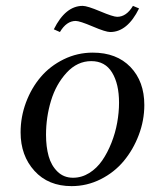

<svg xmlns="http://www.w3.org/2000/svg" viewBox="-20 -633 543 660"><path d="M50.8 -178.2Q50.8 -231 69.3 -280.8Q87.9 -330.6 120.1 -368.4Q152.3 -406.2 199.2 -429.2Q246.1 -452.1 298.8 -452.1Q380.9 -452.1 428.5 -402.6Q476.1 -353 476.1 -272Q476.1 -219.2 457 -168.9Q438 -118.7 405.5 -79.6Q373 -40.5 325.9 -16.8Q278.8 6.8 226.1 6.8Q146 6.8 98.4 -45.7Q50.8 -98.1 50.8 -178.2ZM138.2 -169.9Q138.2 -128.4 147.2 -96.2Q156.2 -64 177.7 -43Q199.2 -22 231 -22Q260.7 -22 286.9 -38.3Q313 -54.7 331.3 -81.3Q349.6 -107.9 363 -141.8Q376.5 -175.8 382.8 -211.2Q389.2 -246.6 389.2 -279.8Q389.2 -344.7 365.2 -383.8Q341.3 -422.9 293.9 -422.9Q245.6 -422.9 209 -383.1Q172.4 -343.3 155.3 -286.6Q138.2 -230 138.2 -169.9ZM165 -532.2Q205.1 -612.8 264.2 -612.8Q279.8 -612.8 324.5 -594Q369.1 -575.2 382.8 -575.2Q414.6 -575.2 437 -612.8L458 -604Q418 -522.9 358.9 -522.9Q343.3 -522.9 298.6 -542Q253.9 -561 240.2 -561Q208.5 -561 186 -522.9Z"/></svg>

Font: Dihjauti S
Style: Bold Italic
Weight: 700
Italic angle: -9°
Designer: T. Christopher White
Version: Version 3.0.0